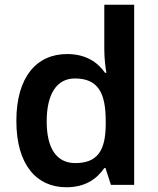

<svg xmlns="http://www.w3.org/2000/svg" viewBox="-20 -780 666 810"><path d="M260 10C341 10 389 -26 420 -71H425L448 0H546V-760H420V-570C420 -536 425 -492 429 -473H423C392 -517 343 -552 263 -552C135 -552 49 -456 49 -270C49 -85 134 10 260 10ZM298 -92C219 -92 177 -153 177 -268C177 -383 219 -449 296 -449C396 -449 426 -385 426 -269V-253C425 -145 391 -92 298 -92Z"/></svg>

Font: Noto Sans Ol Chiki SemiBold
Style: Regular
Weight: 600
Designer: Monotype Design Team, Lewis McGuffie
Foundry: Monotype Imaging Inc.
Version: Version 2.003